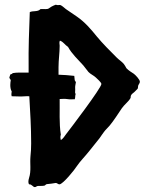

<svg xmlns="http://www.w3.org/2000/svg" viewBox="-20 -765 609 809"><path d="M19.5 -439.5C19.5 -435.5 22.5 -431.6 25.4 -427.7C24.4 -420.9 23.4 -414.1 23.4 -407.2C23.4 -398.4 24.4 -387.7 29.3 -379.9C29.3 -373 26.4 -368.2 29.3 -359.4C42 -359.4 53.7 -358.4 68.4 -358.4C80.1 -358.4 90.8 -360.4 103.5 -359.4C107.4 -293 111.3 -227.5 111.3 -161.1C111.3 -142.6 110.4 -124 108.4 -106.4C105.5 -76.2 112.3 -44.9 102.5 -15.6C100.6 -9.8 99.6 -3.9 99.6 1C99.6 5.9 100.6 8.8 102.5 11.7C114.3 10.7 118.2 23.4 127 23.4C131.8 23.4 134.8 18.6 139.6 18.6C150.4 17.6 160.2 19.5 168.9 16.6C171.9 13.7 174.8 10.7 178.7 10.7L196.3 8.8C205.1 7.8 213.9 5.9 214.8 5.9C221.7 5.9 223.6 11.7 230.5 11.7C245.1 11.7 295.9 -51.8 302.7 -63.5C318.4 -86.9 338.9 -106.4 356.4 -128.9C371.1 -147.5 384.8 -164.1 399.4 -182.6C406.2 -193.4 412.1 -200.2 418 -209C425.8 -219.7 433.6 -225.6 442.4 -236.3C460.9 -258.8 476.6 -284.2 493.2 -308.6C503.9 -324.2 520.5 -335.9 529.3 -350.6C532.2 -355.5 529.3 -359.4 532.2 -363.3C535.2 -370.1 541 -372.1 545.9 -377C548.8 -379.9 547.9 -378.9 559.6 -390.6C562.5 -393.6 560.5 -403.3 563.5 -407.2C566.4 -412.1 569.3 -416 569.3 -420.9C569.3 -429.7 550.8 -449.2 543.9 -454.1C532.2 -461.9 523.4 -466.8 512.7 -477.5C508.8 -484.4 505.9 -490.2 502 -495.1C493.2 -505.9 482.4 -511.7 471.7 -522.5C445.3 -548.8 412.1 -582 388.7 -610.4C364.3 -640.6 337.9 -671.9 303.7 -695.3C288.1 -706.1 273.4 -715.8 257.8 -726.6C251 -731.4 239.3 -744.1 231.4 -744.1C226.6 -744.1 225.6 -742.2 214.8 -745.1C208 -742.2 204.1 -741.2 197.3 -737.3C185.5 -730.5 186.5 -726.6 171.9 -726.6C164.1 -726.6 157.2 -727.5 150.4 -726.6C139.6 -713.9 118.2 -720.7 105.5 -713.9C102.5 -636.7 99.6 -560.5 100.6 -485.4V-459H85C68.4 -459 50.8 -460 34.2 -457C31.2 -454.1 28.3 -452.1 23.4 -451.2C22.5 -446.3 20.5 -442.4 19.5 -439.5ZM226.6 -450.2V-482.4C226.6 -512.7 231.4 -542 231.4 -572.3C231.4 -579.1 228.5 -586.9 232.4 -593.8C247.1 -588.9 253.9 -575.2 266.6 -567.4C283.2 -537.1 308.6 -514.6 331.1 -489.3C338.9 -480.5 344.7 -470.7 352.5 -461.9C360.4 -453.1 376 -446.3 383.8 -438.5C388.7 -433.6 407.2 -418 407.2 -411.1C407.2 -394.5 273.4 -218.8 258.8 -200.2C252 -191.4 247.1 -181.6 236.3 -174.8C235.4 -179.7 234.4 -183.6 234.4 -186.5C234.4 -191.4 235.4 -195.3 236.3 -197.3C228.5 -247.1 232.4 -297.9 231.4 -347.7C242.2 -347.7 251 -349.6 261.7 -347.7C268.6 -346.7 274.4 -345.7 294.9 -346.7C297.9 -353.5 295.9 -361.3 298.8 -369.1C295.9 -372.1 295.9 -377.9 296.9 -386.7C296.9 -391.6 295.9 -399.4 297.9 -408.2L299.8 -418.9L294.9 -426.8C294.9 -429.7 293.9 -436.5 293 -445.3C270.5 -448.2 249 -449.2 226.6 -450.2Z"/></svg>

Font: Caesar Dressing Cyrillic
Style: Regular
Weight: 400
Designer: Dathan Boardman
Foundry: Open Window
Version: Version 1.00;July 2, 2020;FontCreator 13.0.0.2642 64-bit